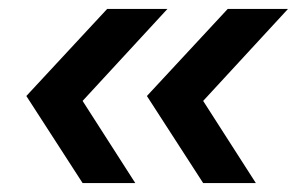

<svg xmlns="http://www.w3.org/2000/svg" viewBox="-20 -484 677 430"><path d="M165 -74 39 -269 220 -464H355L165 -258L283 -74ZM435 -74 309 -269 490 -464H625L435 -258L553 -74Z"/></svg>

Font: Plus Jakarta Sans SemiBold
Style: Italic
Weight: 600
Italic angle: -8°
Designer: Gumpita Rahayu
Foundry: Tokotype
Version: Version 2.071; ttfautohint (v1.8.4.7-5d5b);gftools[0.9.29]